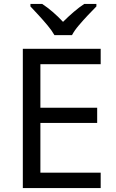

<svg xmlns="http://www.w3.org/2000/svg" viewBox="-20 -964 596 984"><path d="M496 0H97V-714H496V-635H187V-412H478V-334H187V-79H496ZM259 -784Q246 -807 224 -833.5Q202 -860 178 -886Q154 -912 136 -931V-944H196Q222 -927 250 -903Q278 -879 303 -852Q330 -879 358 -903Q386 -927 412 -944H474V-931Q455 -912 430.5 -886Q406 -860 383.5 -833.5Q361 -807 349 -784Z"/></svg>

Font: Noto Sans Cypro Minoan
Style: Regular
Weight: 400
Designer: David Williams
Foundry: David Williams
Version: Version 1.503; ttfautohint (v1.8.4.7-5d5b)